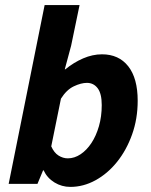

<svg xmlns="http://www.w3.org/2000/svg" viewBox="-20 -721 593 753"><path d="M127 0H14L155 -701H292L259 -542L234 -449H236Q269 -476 306 -492Q343 -508 380 -508Q446 -508 483 -461Q520 -414 520 -326Q520 -255 498 -193.5Q476 -132 439 -86Q402 -40 354.5 -14Q307 12 256 12Q222 12 193.5 -5.5Q165 -23 151 -53H149ZM321 -396Q298 -396 269.5 -382.5Q241 -369 219 -334L181 -147Q192 -122 209.5 -111Q227 -100 246 -100Q272 -100 296 -116Q320 -132 338.5 -160Q357 -188 368 -226Q379 -264 379 -309Q379 -354 363 -375Q347 -396 321 -396Z"/></svg>

Font: TypoPRO Source Sans Pro
Style: Bold Italic
Weight: 700
Italic angle: -11°
Designer: Paul D. Hunt
Foundry: Adobe Systems Incorporated
Version: Version 1.075;PS 2.000;hotconv 1.0.86;makeotf.lib2.5.63406